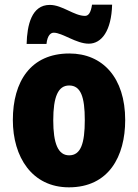

<svg xmlns="http://www.w3.org/2000/svg" viewBox="-20 -792 592 822"><path d="M94 -604H179C183 -642 198 -652 210 -652C247 -652 306 -605 360 -605C415 -605 457 -660 460 -772H374C369 -738 359 -724 344 -724C297 -724 247 -771 193 -771C115 -771 96 -684 94 -604ZM516 -278C516 -460 419 -563 277 -563C112 -563 35 -444 35 -278C35 -120 117 10 275 10C446 10 516 -123 516 -278ZM208 -277C208 -378 229 -426 276 -426C326 -426 343 -377 343 -278C343 -178 326 -127 276 -127C228 -127 208 -179 208 -277Z"/></svg>

Font: Noto Sans Sinhala Condensed Black
Style: Regular
Weight: 900
Width: 3
Designer: Jelle Bosma - Monotype Design Team
Foundry: Monotype Imaging Inc.
Version: Version 2.006